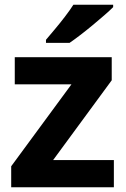

<svg xmlns="http://www.w3.org/2000/svg" viewBox="-20 -786 528 806"><path d="M458 0H27V-88L280 -432H42V-546H449V-449L203 -114H458ZM455 -756Q441 -742 418 -722Q395 -702 368.5 -680Q342 -658 316.5 -638.5Q291 -619 272 -606H173V-619Q189 -638 210.5 -663.5Q232 -689 253 -716.5Q274 -744 288 -766H455Z"/></svg>

Font: Noto Sans NKo Unjoined
Style: Bold
Weight: 700
Designer: Monotype Design Team
Foundry: Monotype Imaging Inc.
Version: Version 2.004